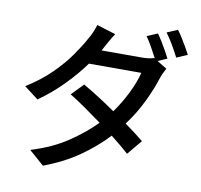

<svg xmlns="http://www.w3.org/2000/svg" viewBox="-96 -958 1193 1138"><g transform="rotate(10 500.0 -389.0)"><path d="M884 -855Q898 -837 913.5 -812Q929 -787 943.5 -762Q958 -737 967 -719L902 -691Q886 -723 863.5 -761.5Q841 -800 820 -828ZM522 -765Q507 -743 492.5 -717Q478 -691 470 -676L459 -656H700Q721 -656 740.5 -658.5Q760 -661 774 -666L778 -664Q763 -693 744 -727Q725 -761 707 -786L771 -813Q784 -795 799 -770.5Q814 -746 828 -721Q842 -696 852 -676L797 -652L856 -616Q849 -604 841 -587Q833 -570 828 -555Q808 -490 769.5 -409.5Q731 -329 675 -254Q707 -231 736 -209Q765 -187 788 -168L714 -79Q692 -99 665 -121.5Q638 -144 606 -169Q539 -97 448.5 -33Q358 31 235 77L145 -2Q273 -41 365 -103Q457 -165 522 -232Q470 -270 419 -305.5Q368 -341 324 -368L393 -439Q438 -413 489 -380.5Q540 -348 590 -313Q634 -374 667.5 -442.5Q701 -511 714 -566H399Q350 -498 282.5 -429Q215 -360 135 -304L50 -369Q137 -423 199.5 -485Q262 -547 303.5 -606.5Q345 -666 369 -711Q379 -726 390.5 -752Q402 -778 408 -800Z"/></g></svg>

Font: Source Han Sans SC Medium
Style: Regular
Weight: 500
Designer: Ryoko NISHIZUKA 西塚涼子 (kana, bopomofo & ideographs); Paul D. Hunt (Latin, Greek & Cyrillic); Sandoll Communications 산돌커뮤니
Foundry: Adobe
Version: Version 2.004;hotconv 1.0.118;makeotfexe 2.5.65603